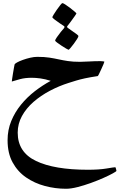

<svg xmlns="http://www.w3.org/2000/svg" viewBox="-20 -699 791 1223"><path d="M721.7 389.2Q721.7 392.6 698.7 405.3Q675.8 418 638.4 434.6Q601.1 451.2 557.9 466.8Q514.6 482.4 473.1 492.9Q431.6 503.4 400.9 503.4Q332.5 503.4 266.4 485.8Q200.2 468.3 146.2 431.2Q92.3 394 60.3 335.4Q28.3 276.9 28.3 194.3Q28.3 128.9 51.5 72.3Q74.7 15.6 113.8 -32.2Q152.8 -80.1 202.1 -118.2Q251.5 -156.2 303.2 -184.1Q267.6 -195.3 237.3 -199.5Q207 -203.6 182.1 -203.6Q140.6 -203.6 108.6 -195.1Q76.7 -186.5 55.2 -179.7Q55.2 -182.1 57.4 -197.3Q59.6 -212.4 62.7 -231.7Q65.9 -251 68.8 -267.1Q71.8 -283.2 72.8 -287.6Q73.7 -293 88.6 -301.3Q103.5 -309.6 126 -317.6Q148.4 -325.7 172.9 -331.3Q197.3 -336.9 217.3 -336.9Q262.7 -336.9 294.2 -332Q325.7 -327.1 353.3 -321Q380.9 -314.9 412.6 -310.1Q444.3 -305.2 490.2 -305.2Q512.2 -305.2 547.4 -307.4Q582.5 -309.6 619.6 -309.6Q630.9 -309.6 637.9 -308.3Q645 -307.1 645 -306.2Q645 -304.2 639.2 -290Q633.3 -275.9 625.2 -258.3Q617.2 -240.7 610.6 -227.5Q604 -214.4 602.5 -214.4Q553.7 -207 521 -200Q488.3 -192.9 464.4 -185.5Q440.4 -178.2 417.5 -170.9Q355.5 -151.4 297.4 -120.6Q239.3 -89.8 193.1 -49.6Q147 -9.3 119.9 40Q92.8 89.4 92.8 146Q92.8 270.5 209.5 326.4Q326.2 382.3 540 382.3Q611.3 382.3 658.9 374.3Q706.5 366.2 714.4 366.2Q716.3 366.2 719 377Q721.7 387.7 721.7 389.2ZM479.5 -469.2Q479.5 -463.9 470.7 -450Q461.9 -436 450.2 -420.2Q438.5 -404.3 428.7 -393.1Q418.9 -381.8 416.5 -381.8Q414.6 -381.8 401.4 -389.6Q388.2 -397.5 371.8 -408Q355.5 -418.5 343.3 -428Q331.1 -437.5 331.1 -440.4Q331.1 -445.8 342.5 -462.2Q354 -478.5 367.4 -495.6Q380.9 -512.7 387.7 -519.5Q390.6 -523.9 390.6 -526.4Q390.6 -530.3 388.7 -532.2Q380.9 -537.1 362.8 -549.3Q344.7 -561.5 329.1 -573.5Q313.5 -585.4 313.5 -589.4Q313.5 -592.3 321.8 -606.2Q330.1 -620.1 342 -637Q354 -653.8 364 -666.5Q374 -679.2 377.4 -679.2Q382.3 -679.2 396.5 -669.9Q410.6 -660.6 427 -648.2Q443.4 -635.7 455.1 -625.5Q466.8 -615.2 466.8 -613.8Q466.8 -611.8 455.8 -595.9Q444.8 -580.1 431.9 -562.7Q418.9 -545.4 413.6 -538.6Q412.1 -537.1 409.7 -533.9Q407.2 -530.8 407.2 -527.3Q407.2 -524.9 413.1 -520.5Q419.9 -515.1 436 -504.2Q452.1 -493.2 465.8 -483.2Q479.5 -473.1 479.5 -469.2Z"/></svg>

Font: Scheherazade New
Style: Bold
Weight: 700
Designer: SIL International
Foundry: SIL International
Version: Version 4.000